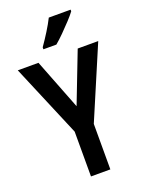

<svg xmlns="http://www.w3.org/2000/svg" viewBox="-171 -1018 832 1099"><g transform="rotate(-20 245.0 -468.5)"><path d="M246 -406 365 -714H490L304 -277V0H186V-273L0 -714H126ZM403 -927Q389 -908 363.5 -880.5Q338 -853 309.5 -824.5Q281 -796 258 -777H179V-789Q205 -826 229 -864.5Q253 -903 270 -937H403Z"/></g></svg>

Font: Noto Sans Gujarati Condensed SemiBold
Style: Regular
Weight: 600
Width: 3
Designer: Jelle Bosma - Monotype Design Team, Universal Thirst
Foundry: Monotype Imaging Inc.
Version: Version 2.106; ttfautohint (v1.8.4.7-5d5b)